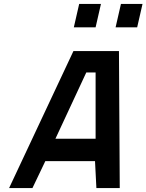

<svg xmlns="http://www.w3.org/2000/svg" viewBox="-20 -950 740 970"><path d="M351 -692H581L585 0H467L460 -136H209L144 0H26ZM260 -249H463V-584H416ZM380 -930H490L463 -812H353ZM591 -930H700L673 -812H564Z"/></svg>

Font: Panefresco 800wt
Style: Italic
Weight: 800
Foundry: Campivisivi & Chank Co
Version: Version 1.001